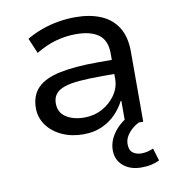

<svg xmlns="http://www.w3.org/2000/svg" viewBox="-79 -576 777 845"><g transform="rotate(-10 309.0 -154.0)"><path d="M260 9Q207 9 164.5 -10.5Q122 -30 97.5 -64Q73 -98 73 -140Q73 -197 106 -230.5Q139 -264 206.5 -278Q274 -292 376 -292H454V-229H381Q324 -229 283 -225.5Q242 -222 215.5 -213Q189 -204 176 -187.5Q163 -171 163 -146Q163 -105 195.5 -84Q228 -63 277 -63Q321 -63 357.5 -83Q394 -103 416.5 -136Q439 -169 439 -207V-321Q439 -379 404 -405Q369 -431 302 -431Q258 -431 214 -419Q170 -407 123 -379L94 -447Q126 -466 162 -479Q198 -492 236.5 -498.5Q275 -505 313 -505Q377 -505 425.5 -485Q474 -465 501 -422.5Q528 -380 528 -313V0H449V-107H446Q431 -77 405.5 -50.5Q380 -24 343.5 -7.5Q307 9 260 9ZM486 197Q436 197 405 170.5Q374 144 374 101Q374 60 401.5 22.5Q429 -15 474 -37L508 0Q493 7 478 20Q463 33 453 49.5Q443 66 443 86Q443 113 458.5 124.5Q474 136 497 136Q510 136 523 133Q536 130 550 124L567 180Q551 188 531 192.5Q511 197 486 197Z"/></g></svg>

Font: Nunito Sans 7pt
Style: Regular
Weight: 400
Designer: Vernon Adams
Foundry: Vernon Adams
Version: Version 3.101;gftools[0.9.27]